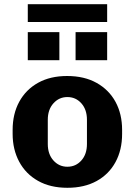

<svg xmlns="http://www.w3.org/2000/svg" viewBox="-20 -882 640 912"><path d="M300 10Q219 10 160.8 -22.8Q102.5 -55.5 71.2 -113.8Q40 -172 40 -246V-265Q40 -341 71.5 -398.8Q103 -456.5 161 -488.8Q219 -521 298.5 -521Q380.5 -521 439 -488.2Q497.5 -455.5 528.8 -398Q560 -340.5 560 -265V-246Q560 -169.5 528.5 -111.8Q497 -54 438.8 -22Q380.5 10 300 10ZM300 -90Q340 -90 366.5 -119.8Q393 -149.5 393 -198V-313Q393 -361.5 366.5 -391.2Q340 -421 300 -421Q260.5 -421 233.8 -391.2Q207 -361.5 207 -313V-198Q207 -149.5 233.8 -119.8Q260.5 -90 300 -90ZM112 -777.5V-862H489V-777.5ZM489 -596H339V-729.5H489ZM262 -596H112V-729.5H262Z"/></svg>

Font: Chivo Mono Medium
Style: Regular
Weight: 500
Monospace: yes
Designer: Hector Gatti
Foundry: Omnibus-Type
Version: Version 1.008